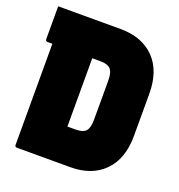

<svg xmlns="http://www.w3.org/2000/svg" viewBox="-127 -807 854 914"><g transform="rotate(20 300.0 -350.0)"><path d="M563 -243Q563 -128 500.5 -64Q438 0 329 0H59Q48 0 48 -11V-523H24Q13 -523 13 -534V-700H329Q438 -700 500.5 -636.5Q563 -573 563 -457ZM250 -177H291Q329 -177 343.5 -193.5Q358 -210 358 -250V-450Q358 -492 342 -508Q327 -523 291 -523H250Z"/></g></svg>

Font: Recursive Mn Lnr St Blk
Style: Regular
Weight: 900
Monospace: yes
Version: Version 1.079;hotconv 1.0.112;makeotfexe 2.5.65598; ttfautoh